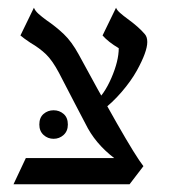

<svg xmlns="http://www.w3.org/2000/svg" viewBox="-20 -476 457 498"><path d="M100 -424Q125 -407 145.5 -387.5Q166 -368 184 -335Q233 -244 283 -156.5Q333 -69 352 -45L349 -42H308Q306 -45 300 -49Q294 -53 290 -56Q236 -93 208 -143Q206 -147 175 -206L133 -287Q116 -319 99.5 -335Q83 -351 59 -365Q41 -377 33 -384L68 -456Q71 -448 80 -440Q89 -432 100 -424ZM305 -66 352 -45 316 2H15L47 -66ZM288 -351Q261 -367 246 -384L281 -456Q283 -450 291.5 -442.5Q300 -435 311 -427Q340 -406 356 -387Q362 -380 362 -367Q362 -342 335 -293Q320 -266 295.5 -237.5Q271 -209 243 -188L225 -210Q250 -230 269 -274Q288 -318 288 -351ZM82 -153Q82 -171 93 -180.5Q104 -190 119 -190Q134 -190 145 -180.5Q156 -171 156 -153Q156 -136 145 -126Q134 -116 119 -116Q104 -116 93 -126Q82 -136 82 -153Z"/></svg>

Font: BellefairVN
Style: Regular
Weight: 400
Designer: Nick Shinn, Liron Lavi Turkenic
Foundry: Shinntype
Version: Version 1.003